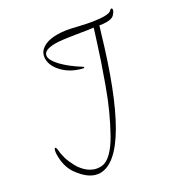

<svg xmlns="http://www.w3.org/2000/svg" viewBox="-203 -821 1195 1242"><g transform="rotate(-30 394.5 -200.5)"><path d="M623 -579Q600 -581 499.5 -597.5Q399 -614 358 -614Q267 -614 267 -569Q267 -538 312.5 -490.5Q358 -443 438 -393Q444 -390 441 -386Q439 -383 433 -384Q350 -404 300 -455Q250 -506 250 -559Q250 -573 253.5 -585.5Q257 -598 264.5 -609Q272 -620 284.5 -629Q297 -638 312.5 -644.5Q328 -651 349 -654.5Q370 -658 395 -658Q410 -658 425.5 -657Q441 -656 459 -653Q477 -650 496 -646Q499 -645 534 -637Q569 -629 595 -623.5Q621 -618 657.5 -613Q694 -608 718 -608Q738 -608 751.5 -611.5Q765 -615 771 -622Q772 -624 773.5 -625Q775 -626 776.5 -627Q778 -628 779.5 -628.5Q781 -629 782 -629Q784 -629 785.5 -628Q787 -627 788 -625Q789 -623 789 -620Q789 -606 768 -584Q752 -568 712 -568Q687 -568 662 -573Q659 -564 649 -531Q419 257 191 257Q113 257 44 159Q5 104 5 18Q5 0 8.5 -15Q12 -30 18 -30Q25 -30 28 -4Q28 -3 28 -2Q28 6 30.5 19.5Q33 33 37.5 50.5Q42 68 50.5 87.5Q59 107 69 126Q79 145 93.5 162.5Q108 180 125 193.5Q142 207 163.5 215Q185 223 209 223Q213 223 216.5 222.5Q220 222 223 222Q258 219 296 181Q334 143 370 77.5Q406 12 438 -58Q470 -128 502 -216.5Q534 -305 554.5 -365.5Q575 -426 597 -496.5Q619 -567 623 -579Z"/></g></svg>

Font: Bilbo Swash Caps
Style: Regular
Weight: 400
Designer: Robert E. Leuschke
Foundry: Robert E. Leuschke
Version: Version 1.002